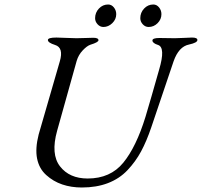

<svg xmlns="http://www.w3.org/2000/svg" viewBox="-20 -820 898 854"><path d="M461 -800Q476 -800 486.5 -787Q497 -774 497 -757Q497 -734 479.5 -717Q462 -700 440 -700Q425 -700 414 -712Q403 -724 403 -739Q403 -764 420 -782Q437 -800 461 -800ZM662 -800Q677 -800 687.5 -787Q698 -774 698 -757Q698 -734 681 -717Q664 -700 641 -700Q626 -700 615 -712Q604 -724 604 -739Q604 -764 621 -782Q638 -800 662 -800ZM752 -547Q748 -537 653 -254Q632 -192 607.5 -146.5Q583 -101 547 -63Q511 -25 460 -5.5Q409 14 344 14Q297 14 257 0.5Q217 -13 185.5 -41.5Q154 -70 145 -114.5Q136 -159 152 -222L246 -547Q264 -608 225 -620Q193 -630 193 -642Q193 -653 231 -653Q244 -653 273 -651.5Q302 -650 320 -650Q336 -650 361 -651Q386 -652 395 -652Q418 -652 418 -641Q418 -632 382 -621Q367 -616 348 -596Q329 -576 321 -549L234 -238Q205 -134 247 -80Q289 -26 370 -26Q471 -26 528.5 -96.5Q586 -167 627 -300Q649 -373 688 -511Q717 -609 683 -620Q658 -628 658 -640Q658 -651 689 -651Q703 -651 724 -650.5Q745 -650 758 -650Q774 -650 799.5 -651.5Q825 -653 834 -653Q858 -653 858 -642Q858 -630 821 -622Q775 -613 752 -547Z"/></svg>

Font: EB Garamond 12
Style: Italic
Weight: 400
Italic angle: -17°
Version: Version 0.016; ttfautohint (v1.8.4)